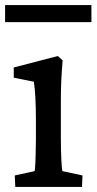

<svg xmlns="http://www.w3.org/2000/svg" viewBox="-30 -734 379 754"><path d="M30 0H292L294 -45L215 -62C212 -74 209 -125 209 -194V-342C209 -405 212 -448 216 -497L197 -514L24 -469V-429L103 -413C108 -382 111 -328 111 -266V-186C110 -99 108 -70 106 -62L28 -45ZM-10 -647H329V-714H-10Z"/></svg>

Font: TPK Tissa Web Medium
Style: Regular
Weight: 500
Designer: Jacques Le Bailly, Suppakit Chalermlarp | Katatrad Co.,Ltd.
Foundry: Jacques Le Bailly, Cadson Demak Co.,Ltd.
Version: Version 5.000;Glyphs 3.1.2 (3151)